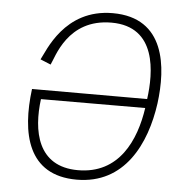

<svg xmlns="http://www.w3.org/2000/svg" viewBox="-53 -784 802 844"><g transform="rotate(5 348.5 -361.5)"><path d="M594 -370H86C61 -174 99 10 316 10C527 10 616 -174 641 -355C662 -516 644 -733 411 -733C197 -733 133 -540 112 -503L158 -484C175 -516 214 -691 409 -691C610 -691 610 -487 594 -370ZM589 -330C568 -187 500 -32 318 -32C138 -32 111 -190 129 -329Z"/></g></svg>

Font: United Sans Thin
Style: Italic
Weight: 100
Italic angle: -8°
Designer: Pablo Impallari, Rodrigo Fuenzalida (Modified by Dan O. Williams)
Version: Version 1.000;PS 001.000;hotconv 1.0.88;makeotf.lib2.5.64775